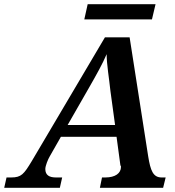

<svg xmlns="http://www.w3.org/2000/svg" viewBox="-63 -891 828 911"><path d="M337 -799H658L675 -871H353ZM232 -49H202C171 -49 152 -60 152 -89C152 -104 165 -136 173 -149L226 -242H490L509 -101C508 -107 511 -108 511 -99C511 -69 484 -49 437 -49H421L411 0H711L723 -49H704C663 -49 651 -82 640 -150L552 -714H435L88 -127C50 -64 38 -49 -10 -49H-32L-43 0H221ZM360 -476C396 -539 423 -587 443 -634C443 -586 455 -518 461 -459L483 -298H258Z"/></svg>

Font: Noto Serif Semi
Style: Italic
Weight: 600
Italic angle: -12°
Designer: Monotype Design Team
Foundry: Monotype Imaging Inc.
Version: Version 1.901